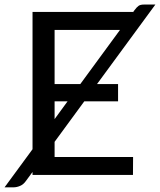

<svg xmlns="http://www.w3.org/2000/svg" viewBox="-46 -769 703 844"><path d="M194 -245.5 251 -323.5H194ZM194 -399.5H307L481.5 -637.5H194ZM194 -79H539L538.5 0H97V-13L67.5 27Q57 42 42.2 48.2Q27.5 54.5 13 54.5H-26L97 -113V-716.5H538.5V-715L545 -724Q555 -737.5 563 -743.2Q571 -749 587 -749H637L380.5 -399.5H473V-323.5H324.5L194 -145.5Z"/></svg>

Font: Lato-Regular
Style: Regular
Weight: 400
Designer: Lukasz Dziedzic with Adam Twardoch and Botio Nikoltchev
Foundry: tyPoland Lukasz Dziedzic
Version: Version 2.015; 2015-08-06; http://www.latofonts.com/